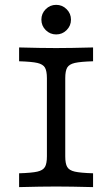

<svg xmlns="http://www.w3.org/2000/svg" viewBox="-20 -765 459 785"><path d="M171.8 -125.8V-445.2Q171.8 -475 163.7 -488.7Q155.6 -502.4 132.7 -507.7Q109.7 -512.9 58.1 -514.5V-571Q150 -568.5 209.7 -568.5Q266.1 -568.5 360.5 -571V-514.5Q308.9 -512.9 285.9 -507.7Q262.9 -502.4 254.8 -488.7Q246.8 -475 246.8 -445.2V-125.8Q246.8 -96 254.8 -82.3Q262.9 -68.5 285.9 -63.3Q308.9 -58.1 360.5 -56.5V0Q266.1 -2.4 209.7 -2.4Q150 -2.4 58.1 0V-56.5Q109.7 -58.1 132.7 -63.3Q155.6 -68.5 163.7 -82.3Q171.8 -96 171.8 -125.8ZM149.2 -684.7Q149.2 -709.7 166.9 -727.4Q184.7 -745.2 209.7 -745.2Q234.7 -745.2 252.4 -727.4Q270.2 -709.7 270.2 -684.7Q270.2 -659.7 252.4 -641.9Q234.7 -624.2 209.7 -624.2Q184.7 -624.2 166.9 -641.9Q149.2 -659.7 149.2 -684.7Z"/></svg>

Font: Playfair Micro SmCond SmLight
Style: Regular
Weight: 360
Width: 4
Designer: Claus Eggers Sørensen
Foundry: Claus Eggers Sørensen
Version: Version 2.100;Glyphs 3.2 (3219)